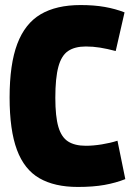

<svg xmlns="http://www.w3.org/2000/svg" viewBox="-20 -730 533 760"><path d="M18 -344Q18 -476 48.5 -556.5Q79 -637 141 -673.5Q203 -710 299 -710Q353 -710 395 -702.5Q437 -695 473 -681L438 -528Q404 -537 376 -541.5Q348 -546 320 -546Q276 -546 249.5 -528Q223 -510 211 -465.5Q199 -421 199 -343Q199 -269 211 -228Q223 -187 249.5 -170Q276 -153 320 -153Q349 -153 383 -158.5Q417 -164 445 -173L476 -21Q438 -6 393.5 2Q349 10 288 10Q196 10 136 -24.5Q76 -59 47 -137Q18 -215 18 -344Z"/></svg>

Font: Georama SemiCondensed ExtraBold
Style: Regular
Weight: 800
Width: 4
Designer: Jean-Baptiste Levee
Foundry: Production Type
Version: Version 1.000